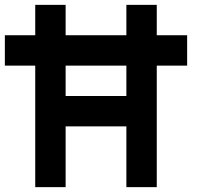

<svg xmlns="http://www.w3.org/2000/svg" viewBox="-20 -770 915 790"><path d="M250 0H125V-500H0V-625H125V-750H250V-625H500V-750H625V-625H750V-500H625V0H500V-250H250ZM500 -375V-500H250V-375Z"/></svg>

Font: Tiny5
Style: Regular
Weight: 400
Designer: Stefan Schmidt
Foundry: Made with Bits'n'Picas by Kreative Software
Version: Version 1.002; ttfautohint (v1.8.4.7-5d5b)